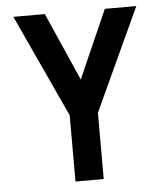

<svg xmlns="http://www.w3.org/2000/svg" viewBox="-50 -714 650 759"><g transform="rotate(-5 275.0 -335.0)"><path d="M219 0V-263L31 -670H156L275 -400L394 -670H519L331 -263V0Z"/></g></svg>

Font: Lode
Style: Bold
Weight: 700
Monospace: yes
Designer: Belleve Invis
Foundry: Belleve Invis
Version: Version 29.2.0; ttfautohint (v1.8.3)